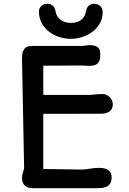

<svg xmlns="http://www.w3.org/2000/svg" viewBox="-20 -998 685 1018"><path d="M96.7 0ZM96.7 -55.2Q96.7 -63.5 98.9 -72.8Q101.1 -82 103.5 -89.8L107.9 -105.5L96.7 -689.5Q96.7 -713.4 102.3 -726.6Q107.9 -739.7 116.7 -746.1Q125.5 -752.4 137 -753.4Q148.4 -754.4 160.2 -754.4H417.5Q426.3 -755.4 437.3 -757.1Q448.2 -758.8 452.6 -758.8Q471.2 -758.8 482.7 -755.4Q494.1 -752 500.7 -745.4Q507.3 -738.8 509.5 -729Q511.7 -719.2 511.7 -706.1Q511.7 -687.5 507.1 -676.3Q502.4 -665 494.4 -658.9Q486.3 -652.8 475.6 -650.9Q464.8 -648.9 452.6 -648.9Q447.3 -648.9 438.5 -649.2Q429.7 -649.4 419.9 -650.4Q372.6 -650.4 343.5 -650.4Q314.5 -650.4 297.1 -650.1Q279.8 -649.9 270.8 -649.9Q261.7 -649.9 254.9 -649.9H209.5V-495.1Q212.4 -495.1 216.6 -494.9Q220.7 -494.6 229.5 -494.6Q238.3 -494.6 253.7 -494.6Q269 -494.6 294.9 -494.6Q320.8 -494.6 358.9 -494.6Q397 -494.6 451.2 -494.6Q456.5 -494.6 463.4 -495.1Q470.2 -495.6 477.1 -496.6Q485.8 -497.6 497.6 -498.5Q509.3 -499.5 522.9 -499.5Q536.1 -499.5 546.4 -494.1Q556.6 -488.8 563.7 -480.7Q570.8 -472.7 574.5 -463.4Q578.1 -454.1 578.1 -445.8Q578.1 -419.4 560.8 -407.2Q543.5 -395 516.1 -395L209.5 -394.5V-102.1Q257.8 -102.1 306.6 -100.6Q355.5 -99.1 408.7 -99.1Q423.3 -99.1 435.5 -100.6Q447.8 -102.1 459 -104Q469.2 -105.5 479.7 -106.7Q490.2 -107.9 502.9 -107.9Q517.6 -107.9 530 -105.7Q542.5 -103.5 551.8 -97.9Q561 -92.3 566.4 -82.8Q571.8 -73.2 571.8 -58.6Q571.8 -37.1 564.5 -25.4Q557.1 -13.7 544.7 -8.1Q532.2 -2.4 516.4 -1.2Q500.5 0 483.4 0H154.8Q142.1 0 131.6 -2.9Q121.1 -5.9 113.3 -12.5Q105.5 -19 101.1 -29.5Q96.7 -40 96.7 -55.2ZM355.5 -792Q325.7 -792 295.4 -801.5Q265.1 -811 241 -829.3Q216.8 -847.7 201.7 -874.8Q186.5 -901.9 186.5 -936.5Q186.5 -947.3 190.7 -955.1Q194.8 -962.9 201.4 -968Q208 -973.1 216.1 -975.6Q224.1 -978 231.9 -978Q249 -978 260.3 -967.3Q271.5 -956.5 274.4 -938Q279.8 -908.2 301.8 -892.3Q323.7 -876.5 356.9 -876.5Q388.7 -876.5 409.9 -892.3Q431.2 -908.2 436 -938Q439 -957 450.2 -967.5Q461.4 -978 478 -978Q486.8 -978 495.1 -975.6Q503.4 -973.1 510 -967.5Q516.6 -961.9 520.5 -953.6Q524.4 -945.3 524.4 -933.6Q524.4 -899.4 508.8 -873Q493.2 -846.7 468.8 -828.6Q444.3 -810.5 414.3 -801.3Q384.3 -792 355.5 -792Z"/></svg>

Font: Autour One
Style: Regular
Weight: 400
Version: Version 1.007; ttfautohint (v0.92) -l 24 -r 24 -G 200 -x 7 -